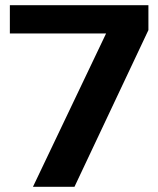

<svg xmlns="http://www.w3.org/2000/svg" viewBox="-20 -720 610 740"><path d="M428 -673 501 -591H18V-700H552V-604L267 0H107Z"/></svg>

Font: Pathway Extreme 72pt
Style: Bold
Weight: 700
Designer: Eduardo Rodriguez Tunni
Foundry: Eduardo Rodriguez Tunni
Version: Version 1.001;gftools[0.9.26]